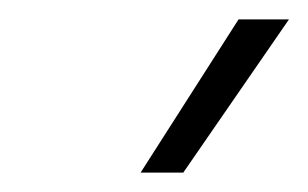

<svg xmlns="http://www.w3.org/2000/svg" viewBox="-20 -700 318 198"><path d="M125 -522 226 -680H278L169 -522Z"/></svg>

Font: Kanit ExtraLight
Style: Italic
Weight: 275
Italic angle: -12°
Designer: Katatrad Team
Foundry: CadsonDemak
Version: Version 2.000; ttfautohint (v1.8.3)